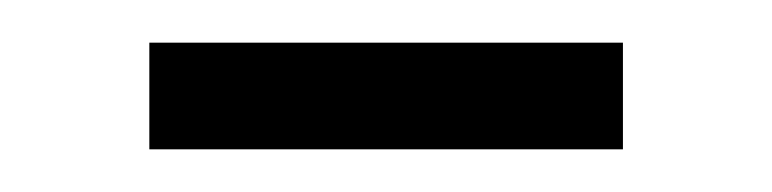

<svg xmlns="http://www.w3.org/2000/svg" viewBox="-20 -710 362 90"><path d="M272 -640H50V-690H272Z"/></svg>

Font: Trochut
Style: Regular
Weight: 400
Designer: Andreu Balius
Foundry: Andreu Balius
Version: Version 1.001